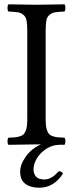

<svg xmlns="http://www.w3.org/2000/svg" viewBox="-20 -667 337 887"><path d="M271 134.8Q229 200.2 161.1 200.2Q121.1 200.2 97.2 182.4Q73.2 164.6 73.2 126Q73.2 92.8 99.6 55.9Q126 19 169.4 0H148.9Q116.7 0 19 2Q14.6 -2.4 14.6 -14.4Q14.6 -26.4 19 -30.8Q39.1 -31.7 50 -32.7Q61 -33.7 72.3 -37.4Q83.5 -41 88.9 -46.4Q94.2 -51.8 98.6 -62.3Q103 -72.8 104.5 -86.7Q106 -100.6 106 -122.1V-522.9Q106 -554.7 102.8 -571.8Q99.6 -588.9 88.1 -598.4Q76.7 -607.9 62.7 -610.1Q48.8 -612.3 19 -613.8Q14.6 -618.2 14.6 -630.4Q14.6 -642.6 19 -647Q118.7 -645 147.9 -645Q180.2 -645 277.8 -647Q282.2 -642.6 282.2 -630.4Q282.2 -618.2 277.8 -613.8Q248 -612.3 234.1 -610.1Q220.2 -607.9 208.7 -598.4Q197.3 -588.9 194.1 -571.8Q190.9 -554.7 190.9 -522.9V-122.1Q190.9 -100.6 192.4 -86.7Q193.8 -72.8 198.2 -62.3Q202.6 -51.8 208 -46.4Q213.4 -41 224.6 -37.4Q235.8 -33.7 246.8 -32.7Q257.8 -31.7 277.8 -30.8Q282.2 -26.4 282.2 -14.4Q282.2 -2.4 277.8 2Q273.4 2 265.6 1.7Q257.8 1.5 254.4 1.5L254.9 2Q221.7 2 193.1 21Q164.6 40 149.7 65.7Q134.8 91.3 134.8 115.2Q134.8 136.2 146.7 149.2Q158.7 162.1 185.1 162.1Q198.7 162.1 210.9 156.5Q223.1 150.9 230.5 144.5Q237.8 138.2 252 124Q264.6 124 271 134.8Z"/></svg>

Font: Linux Libertine G
Style: Regular
Weight: 400
Designer: Philipp H. Poll
Foundry: Philipp H. Poll
Version: Version 4.7.5